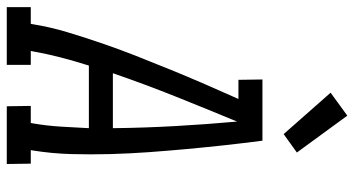

<svg xmlns="http://www.w3.org/2000/svg" viewBox="-290 -766 1019 552"><g transform="rotate(90 219.0 -489.5)"><path d="M-37 0V-69H11L12 -74Q20 -124 35 -174Q50 -224 67 -273.5Q84 -323 103.5 -372.5Q123 -422 143 -471Q163 -520 184 -568.5Q205 -617 227 -666H172L171 -735H347Q354 -681 360 -626.5Q366 -572 371 -517.5Q376 -463 380 -408Q384 -353 385.5 -297.5Q387 -242 385.5 -186Q384 -130 375 -74L374 -69H413L414 0H248L247 -69H296L297 -74Q304 -114 306.5 -154.5Q309 -195 311 -236H131Q118 -195 107.5 -154.5Q97 -114 90 -74L89 -69H129V0ZM153 -305H311Q310 -395 305 -484Q300 -573 292 -662Q255 -573 219.5 -484Q184 -395 153 -305ZM328 -796 209 -931 275 -979 381 -834Z"/></g></svg>

Font: Iosevka QP
Style: Italic
Weight: 400
Italic angle: -9°
Designer: Belleve Invis
Foundry: Belleve Invis
Version: Version 20.0.0; ttfautohint (v1.8.4)